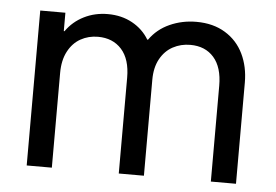

<svg xmlns="http://www.w3.org/2000/svg" viewBox="-43 -582 917 639"><g transform="rotate(5 415.5 -262.5)"><path d="M67.4 -517.6H151.4V-456.1H153.8Q177.2 -489.3 213.4 -507.3Q249.5 -525.4 293 -525.4Q338.9 -525.4 374.8 -505.6Q410.6 -485.8 430.7 -452.1H433.1Q458.5 -488.3 499.8 -506.8Q541 -525.4 588.9 -525.4Q645 -525.4 685.3 -500.7Q725.6 -476.1 746.1 -433.6Q766.6 -391.1 766.6 -337.9V0H682.6V-320.3Q682.6 -381.8 653.8 -414.6Q625 -447.3 575.2 -447.3Q543.5 -447.3 517.1 -433.1Q490.7 -418.9 474.9 -390.4Q459 -361.8 459 -320.3V0H375V-320.3Q375 -381.8 345.7 -414.6Q316.4 -447.3 266.6 -447.3Q234.9 -447.3 208.7 -432.6Q182.6 -418 167 -388.4Q151.4 -358.9 151.4 -316.4V0H67.4Z"/></g></svg>

Font: Reddit Sans Strawberry
Style: Regular
Weight: 400
Designer: Stephen Hutchings
Foundry: Reddit
Version: Version 1.013